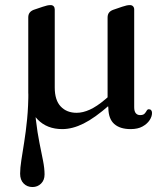

<svg xmlns="http://www.w3.org/2000/svg" viewBox="-20 -496 652 754"><path d="M91.5 -140.5H115Q115 -76 121 -25Q127 26 135 65.2Q143 104.5 149 135Q155 165.5 155 189Q155 211.5 141.2 225Q127.5 238.5 107.5 238.5Q86.5 238.5 72.8 224.5Q59 210.5 59 186Q59 164 63.8 133.2Q68.5 102.5 75 62.2Q81.5 22 86.5 -28.5Q91.5 -79 91.5 -140.5ZM415.5 -125 435 -105 410 -83.5Q352 -32.5 308.2 -10.8Q264.5 11 224.5 11Q164.5 11 127.8 -26.8Q91 -64.5 91 -132V-427.5Q91 -439 96.5 -446.2Q102 -453.5 112.5 -457.5L148 -469.5Q158.5 -473 165.2 -474.5Q172 -476 179 -476Q186.5 -476 190.8 -471.2Q195 -466.5 195 -459V-152.5Q195 -102.5 218.5 -77.8Q242 -53 281 -53Q305.5 -53 333 -65.5Q360.5 -78 393.5 -106ZM493 11Q451.5 11 428.8 -9Q406 -29 405.5 -72L402.5 -92.5V-427Q402.5 -439 408 -446.2Q413.5 -453.5 424.5 -457.5L459.5 -469.5Q470 -473 476.8 -474.5Q483.5 -476 490.5 -476Q498 -476 502.5 -471.2Q507 -466.5 507 -459V-75Q507 -59 513.2 -51.5Q519.5 -44 530 -44Q542.5 -44 547.8 -49.8Q553 -55.5 556 -61.2Q559 -67 564.5 -67Q570.5 -67 573.8 -63Q577 -59 577 -52.5Q577 -38.5 567.5 -24Q558 -9.5 539.5 0.8Q521 11 493 11Z"/></svg>

Font: Fraunces 12pt
Style: Regular
Weight: 400
Version: Version 1.000;[b76b70a41]